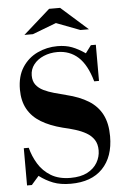

<svg xmlns="http://www.w3.org/2000/svg" viewBox="-64 -1023 699 1079"><g transform="rotate(-5 286.0 -483.0)"><path d="M291 12Q233 12 192 -4Q151 -20 114 -48L72 0H45V-210H73Q85 -162 111.5 -118.5Q138 -75 182.5 -48Q227 -21 293 -21Q350 -21 387.5 -40.5Q425 -60 444 -92.5Q463 -125 463 -162Q463 -198 447 -222Q431 -246 404 -261.5Q377 -277 343 -287.5Q309 -298 273 -306Q202 -324 152.5 -354Q103 -384 77.5 -430Q52 -476 52 -540Q52 -615 84.5 -665Q117 -715 170 -740Q223 -765 283 -765Q329 -765 364.5 -751.5Q400 -738 439 -711L471 -754H499V-550H472Q445 -645 397 -688.5Q349 -732 280 -732Q238 -732 202.5 -717Q167 -702 146 -675Q125 -648 125 -613Q125 -581 140.5 -560.5Q156 -540 182.5 -527Q209 -514 241.5 -505Q274 -496 309 -487Q383 -469 433 -438Q483 -407 508.5 -357.5Q534 -308 534 -235Q534 -119 471 -53.5Q408 12 291 12ZM104 -844 255 -978H317L468 -844H420L286 -895L152 -844Z"/></g></svg>

Font: Libre Bodoni Medium
Style: Regular
Weight: 500
Designer: Pablo Impallari, Rodrigo Fuenzalida
Foundry: Impallari Type
Version: Version 2.005;gftools[0.9.23]